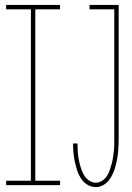

<svg xmlns="http://www.w3.org/2000/svg" viewBox="-20 -755 540 783"><path d="M5 0V-18H106V-717H5V-735H225V-717H124V-18H225V0ZM371 8Q352 8 336 -2Q320 -12 310 -27.5Q300 -43 294.5 -60.5Q289 -78 285 -96.5Q281 -115 279.5 -133Q278 -151 278 -170Q278 -170 278 -170Q278 -170 278 -170H296Q296 -170 296 -170Q296 -170 296 -170Q296 -154 297 -137.5Q298 -121 301 -105.5Q304 -90 308.5 -74.5Q313 -59 320.5 -44.5Q328 -30 341.5 -20Q355 -10 371 -10Q384 -10 396 -17.5Q408 -25 415.5 -36.5Q423 -48 427.5 -61Q432 -74 435.5 -87Q439 -100 441 -113.5Q443 -127 444.5 -140.5Q446 -154 446 -167.5Q446 -181 446 -195V-717H345V-735H464V-195Q464 -180 463.5 -164.5Q463 -149 461.5 -133.5Q460 -118 457 -103Q454 -88 450 -73.5Q446 -59 439.5 -45Q433 -31 423.5 -19Q414 -7 400 0.5Q386 8 371 8Z"/></svg>

Font: Iosevka Slab Thin
Style: Regular
Weight: 100
Monospace: yes
Designer: Belleve Invis
Foundry: Belleve Invis
Version: Version 11.1.0; ttfautohint (v1.8.3)